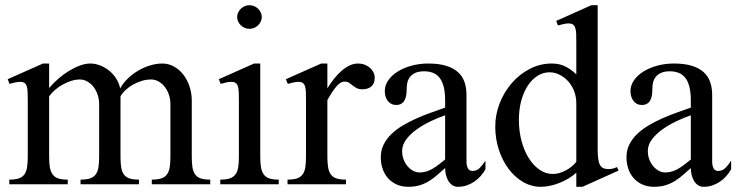

<svg xmlns="http://www.w3.org/2000/svg" viewBox="-20 -716 2867 746"><path d="M87.9 -323.2Q87.9 -342.8 87.4 -356.7Q86.9 -370.6 84.2 -379.9Q81.5 -389.2 75.4 -393.6Q69.3 -397.9 58.1 -397.9Q50.3 -397.9 40.5 -396Q30.8 -394 17.1 -390.1L9.8 -408.2L147 -469.2H170.9V-374Q187 -393.1 207 -410.4Q227.1 -427.7 248.3 -440.7Q269.5 -453.6 290.8 -461.4Q312 -469.2 331.1 -469.2Q349.6 -469.2 368.7 -461.9Q387.7 -454.6 403.8 -441.7Q419.9 -428.7 431.4 -410.9Q442.9 -393.1 446.8 -372.1Q457.5 -392.1 475.6 -409.9Q493.7 -427.7 515.9 -440.9Q538.1 -454.1 562.7 -461.7Q587.4 -469.2 610.8 -469.2Q634.3 -469.2 655.3 -457.8Q676.3 -446.3 691.7 -426.8Q707 -407.2 716.1 -380.9Q725.1 -354.5 725.1 -325.2V-106.9Q725.1 -82.5 727.8 -65.7Q730.5 -48.8 738.3 -38.1Q746.1 -27.3 760.3 -22.7Q774.4 -18.1 796.9 -18.1V0H569.8V-18.1Q592.8 -18.1 606.9 -22.9Q621.1 -27.8 628.9 -38.6Q636.7 -49.3 639.4 -66.2Q642.1 -83 642.1 -106.9V-312Q642.1 -331.5 636 -348.9Q629.9 -366.2 619.6 -379.2Q609.4 -392.1 595.7 -399.7Q582 -407.2 566.9 -407.2Q549.8 -407.2 532.2 -402.1Q514.6 -397 498.5 -388.2Q482.4 -379.4 469.2 -367.4Q456.1 -355.5 448.2 -341.8V-106.9Q448.2 -82.5 450.9 -65.7Q453.6 -48.8 461.4 -38.1Q469.2 -27.3 483.4 -22.7Q497.6 -18.1 520 -18.1V0H293V-18.1Q315.9 -18.1 330.1 -22.9Q344.2 -27.8 352.1 -38.6Q359.9 -49.3 362.5 -66.2Q365.2 -83 365.2 -106.9V-312Q365.2 -331.5 359.1 -348.9Q353 -366.2 342.8 -379.2Q332.5 -392.1 318.8 -399.7Q305.2 -407.2 290 -407.2Q274.4 -407.2 257.3 -401.9Q240.2 -396.5 224.1 -387.7Q208 -378.9 194.1 -366.9Q180.2 -355 170.9 -341.8V-106.9Q170.9 -82.5 173.8 -65.7Q176.8 -48.8 184.6 -38.1Q192.4 -27.3 206.5 -22.7Q220.7 -18.1 243.2 -18.1V0H16.1V-18.1Q39.1 -18.1 53.2 -22.9Q67.4 -27.8 75 -38.6Q82.5 -49.3 85.2 -66.2Q87.9 -83 87.9 -106.9Z M949.2 -695.8Q959 -695.8 967.5 -692.1Q976.1 -688.5 982.7 -682.1Q989.3 -675.8 993.2 -667.5Q997.1 -659.2 997.1 -649.9Q997.1 -640.6 993.2 -632.3Q989.3 -624 982.7 -617.7Q976.1 -611.3 967.5 -607.7Q959 -604 949.2 -604Q939.5 -604 930.9 -607.7Q922.4 -611.3 915.8 -617.7Q909.2 -624 905.3 -632.3Q901.4 -640.6 901.4 -649.9Q901.4 -659.2 905.3 -667.5Q909.2 -675.8 915.8 -682.1Q922.4 -688.5 930.9 -692.1Q939.5 -695.8 949.2 -695.8ZM908.2 -323.2Q908.2 -342.8 907.7 -356.7Q907.2 -370.6 904.5 -379.9Q901.9 -389.2 895.8 -393.6Q889.6 -397.9 878.4 -397.9Q870.6 -397.9 860.6 -396Q850.6 -394 837.4 -390.1L830.1 -408.2L967.3 -469.2H991.2V-106.9Q991.2 -82.5 994.1 -65.7Q997.1 -48.8 1004.9 -38.1Q1012.7 -27.3 1026.6 -22.7Q1040.5 -18.1 1063 -18.1V0H835.9V-18.1Q858.9 -18.1 873 -22.9Q887.2 -27.8 895 -38.6Q902.8 -49.3 905.5 -66.2Q908.2 -83 908.2 -106.9Z M1168.9 -323.2Q1168.9 -342.8 1168.5 -356.7Q1168 -370.6 1165.3 -379.9Q1162.6 -389.2 1156.5 -393.6Q1150.4 -397.9 1139.2 -397.9Q1131.3 -397.9 1121.6 -396Q1111.8 -394 1098.1 -390.1L1090.8 -408.2L1228 -469.2H1252V-373Q1264.2 -392.6 1277.8 -409.9Q1291.5 -427.2 1306.6 -440.4Q1321.8 -453.6 1337.9 -461.4Q1354 -469.2 1371.1 -469.2Q1384.8 -469.2 1396.5 -464.8Q1408.2 -460.4 1417 -452.9Q1425.8 -445.3 1430.9 -435.3Q1436 -425.3 1436 -414.1Q1436 -392.1 1423.3 -380.6Q1410.6 -369.1 1388.2 -369.1Q1374 -369.1 1365.5 -373.8Q1356.9 -378.4 1350.1 -384Q1343.3 -389.6 1336.4 -394.3Q1329.6 -398.9 1318.8 -398.9Q1302.2 -398.9 1285.6 -378.4Q1269 -357.9 1252 -327.1V-106.9Q1252 -82.5 1254.9 -65.7Q1257.8 -48.8 1265.6 -38.1Q1273.4 -27.3 1287.6 -22.7Q1301.8 -18.1 1324.2 -18.1V0H1097.2V-18.1Q1120.1 -18.1 1134.3 -22.9Q1148.4 -27.8 1156 -38.6Q1163.6 -49.3 1166.3 -66.2Q1168.9 -83 1168.9 -106.9Z M1792.5 -86.9Q1792.5 -72.8 1797.9 -62.3Q1803.2 -51.8 1815.4 -51.8Q1832.5 -51.8 1844 -63.5Q1855.5 -75.2 1866.2 -91.8V-58.1Q1858.4 -44.4 1847.7 -32.2Q1836.9 -20 1823.5 -10.7Q1810.1 -1.5 1793.9 4.2Q1777.8 9.8 1759.3 9.8Q1746.1 9.8 1736.6 2.9Q1727.1 -3.9 1721.2 -14.4Q1715.3 -24.9 1712.4 -37.8Q1709.5 -50.8 1709.5 -63Q1694.8 -50.3 1680.7 -37.6Q1666.5 -24.9 1649.9 -14.2Q1633.3 -3.4 1613 3.2Q1592.8 9.8 1566.4 9.8Q1541.5 9.8 1521.7 1Q1502 -7.8 1488 -23.2Q1474.1 -38.6 1466.8 -59.6Q1459.5 -80.6 1459.5 -105Q1459.5 -131.8 1470.5 -154.1Q1481.4 -176.3 1500.2 -194.6Q1519 -212.9 1543.9 -227.8Q1568.8 -242.7 1596.4 -255.1Q1624 -267.6 1653.1 -277.8Q1682.1 -288.1 1709.5 -297.9V-326.2Q1709.5 -357.4 1703.9 -379.2Q1698.2 -400.9 1687.7 -414.1Q1677.2 -427.2 1662.1 -433.1Q1647 -439 1628.4 -439Q1607.4 -439 1594 -432.9Q1580.6 -426.8 1573 -417Q1565.4 -407.2 1562.7 -394.8Q1560.1 -382.3 1560.1 -369.1Q1560.1 -356.9 1558.3 -345.9Q1556.6 -335 1552 -326.4Q1547.4 -317.9 1539.3 -313Q1531.2 -308.1 1519 -308.1Q1499.5 -308.1 1487.3 -323.2Q1475.1 -338.4 1475.1 -361.8Q1475.1 -384.8 1488.8 -404.3Q1502.4 -423.8 1525.6 -438.2Q1548.8 -452.6 1579.3 -460.9Q1609.9 -469.2 1644 -469.2Q1685.1 -469.2 1713.4 -460.4Q1741.7 -451.7 1759.3 -435.8Q1776.9 -419.9 1784.7 -397.5Q1792.5 -375 1792.5 -347.2ZM1709.5 -268.1Q1682.6 -258.8 1653.3 -244.9Q1624 -231 1599.4 -213.4Q1574.7 -195.8 1558.6 -174.6Q1542.5 -153.3 1542.5 -128.9Q1542.5 -111.8 1548.1 -96.9Q1553.7 -82 1563.2 -70.6Q1572.8 -59.1 1585 -52.5Q1597.2 -45.9 1610.4 -45.9Q1624 -45.9 1636.7 -49.8Q1649.4 -53.7 1661.4 -60.8Q1673.3 -67.9 1685.1 -76.9Q1696.8 -85.9 1709.5 -96.2Z M2219.2 -44.9Q2205.1 -32.2 2188.2 -22.2Q2171.4 -12.2 2153.3 -5.1Q2135.3 2 2116.9 5.9Q2098.6 9.8 2081.1 9.8Q2044.4 9.8 2012.2 -9Q1980 -27.8 1956.1 -59.8Q1932.1 -91.8 1918.2 -134.3Q1904.3 -176.8 1904.3 -224.1Q1904.3 -271 1921.6 -315.2Q1939 -359.4 1968.8 -393.6Q1998.5 -427.7 2038.6 -448.5Q2078.6 -469.2 2124 -469.2Q2154.3 -469.2 2177.2 -457.5Q2200.2 -445.8 2219.2 -426.8V-549.8Q2219.2 -569.3 2218.8 -583.5Q2218.3 -597.7 2215.3 -606.9Q2212.4 -616.2 2206.3 -620.6Q2200.2 -625 2189 -625Q2181.6 -625 2171.6 -623Q2161.6 -621.1 2147.9 -617.2L2141.1 -634.8L2277.8 -695.8H2302.2V-136.2Q2302.2 -114.3 2304.2 -99.4Q2306.2 -84.5 2311 -75.4Q2315.9 -66.4 2324 -62.7Q2332 -59.1 2344.2 -59.1Q2351.6 -59.1 2360.1 -60.8Q2368.7 -62.5 2377 -66.9L2383.3 -53.2L2243.2 9.8H2219.2ZM2219.2 -314Q2219.2 -340.8 2210.2 -363.3Q2201.2 -385.7 2186.3 -401.6Q2171.4 -417.5 2152.8 -426.3Q2134.3 -435.1 2115.2 -435.1Q2090.3 -435.1 2068.6 -421.4Q2046.9 -407.7 2030.8 -383.3Q2014.6 -358.9 2005.4 -325Q1996.1 -291 1996.1 -250Q1996.1 -206.5 2006.3 -168.2Q2016.6 -129.9 2034.7 -101.3Q2052.7 -72.8 2076.7 -56.4Q2100.6 -40 2127.9 -40Q2141.1 -40 2154.1 -43.9Q2167 -47.9 2179 -54.2Q2190.9 -60.5 2201.2 -69.1Q2211.4 -77.6 2219.2 -86.9Z M2747.1 -86.9Q2747.1 -72.8 2752.4 -62.3Q2757.8 -51.8 2770 -51.8Q2787.1 -51.8 2798.6 -63.5Q2810.1 -75.2 2820.8 -91.8V-58.1Q2813 -44.4 2802.2 -32.2Q2791.5 -20 2778.1 -10.7Q2764.6 -1.5 2748.5 4.2Q2732.4 9.8 2713.9 9.8Q2700.7 9.8 2691.2 2.9Q2681.6 -3.9 2675.8 -14.4Q2669.9 -24.9 2667 -37.8Q2664.1 -50.8 2664.1 -63Q2649.4 -50.3 2635.3 -37.6Q2621.1 -24.9 2604.5 -14.2Q2587.9 -3.4 2567.6 3.2Q2547.4 9.8 2521 9.8Q2496.1 9.8 2476.3 1Q2456.5 -7.8 2442.6 -23.2Q2428.7 -38.6 2421.4 -59.6Q2414.1 -80.6 2414.1 -105Q2414.1 -131.8 2425 -154.1Q2436 -176.3 2454.8 -194.6Q2473.6 -212.9 2498.5 -227.8Q2523.4 -242.7 2551 -255.1Q2578.6 -267.6 2607.7 -277.8Q2636.7 -288.1 2664.1 -297.9V-326.2Q2664.1 -357.4 2658.4 -379.2Q2652.8 -400.9 2642.3 -414.1Q2631.8 -427.2 2616.7 -433.1Q2601.6 -439 2583 -439Q2562 -439 2548.6 -432.9Q2535.2 -426.8 2527.6 -417Q2520 -407.2 2517.3 -394.8Q2514.6 -382.3 2514.6 -369.1Q2514.6 -356.9 2512.9 -345.9Q2511.2 -335 2506.6 -326.4Q2502 -317.9 2493.9 -313Q2485.8 -308.1 2473.6 -308.1Q2454.1 -308.1 2441.9 -323.2Q2429.7 -338.4 2429.7 -361.8Q2429.7 -384.8 2443.4 -404.3Q2457 -423.8 2480.2 -438.2Q2503.4 -452.6 2533.9 -460.9Q2564.5 -469.2 2598.6 -469.2Q2639.6 -469.2 2668 -460.4Q2696.3 -451.7 2713.9 -435.8Q2731.4 -419.9 2739.3 -397.5Q2747.1 -375 2747.1 -347.2ZM2664.1 -268.1Q2637.2 -258.8 2607.9 -244.9Q2578.6 -231 2554 -213.4Q2529.3 -195.8 2513.2 -174.6Q2497.1 -153.3 2497.1 -128.9Q2497.1 -111.8 2502.7 -96.9Q2508.3 -82 2517.8 -70.6Q2527.3 -59.1 2539.6 -52.5Q2551.8 -45.9 2564.9 -45.9Q2578.6 -45.9 2591.3 -49.8Q2604 -53.7 2616 -60.8Q2627.9 -67.9 2639.6 -76.9Q2651.4 -85.9 2664.1 -96.2Z"/></svg>

Font: Tunjung putih
Style: Regular
Weight: 400
Designer: R.S. Wihananto
Foundry: R.S. Wihananto
Version: Version 2.0.1